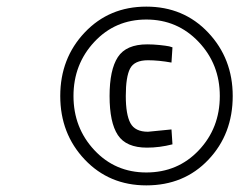

<svg xmlns="http://www.w3.org/2000/svg" viewBox="-20 -724 723 580"><path d="M498 -333 427 -326C401 -326 383.3 -334.7 374 -352C364.7 -369.3 360 -396.7 360 -434C360 -472.7 364.3 -500.3 373 -517C381.7 -533.7 399.7 -542 427 -542C448.3 -542 472 -539.7 498 -535L501 -581L491 -584C484.3 -585.3 474.7 -586.7 462 -588C449.3 -589.3 437 -590 425 -590C382.3 -590 352.7 -577.2 336 -551.5C319.3 -525.8 311 -486.7 311 -434C311 -380.7 319.3 -341.3 336 -316C352.7 -290.7 382 -278 424 -278C449.3 -278 475 -281.3 501 -288ZM202 -434C202 -498 223 -552.5 265 -597.5C307 -642.5 359.3 -665 422 -665C484.7 -665 537.3 -642.5 580 -597.5C622.7 -552.5 644 -498 644 -434C644 -369.3 622.8 -314.7 580.5 -270C538.2 -225.3 485.3 -203 422 -203C359.3 -203 307 -225.5 265 -270.5C223 -315.5 202 -370 202 -434ZM162 -434C162 -358 186.7 -294 236 -242C285.3 -190 347.3 -164 422 -164C498 -164 560.5 -189.8 609.5 -241.5C658.5 -293.2 683 -357.3 683 -434C683 -509.3 658.3 -573.2 609 -625.5C559.7 -677.8 497.3 -704 422 -704C347.3 -704 285.3 -678 236 -626C186.7 -574 162 -510 162 -434Z"/></svg>

Font: RazerF5 Light
Style: Italic
Weight: 300
Foundry: Razer Inc.
Version: Version 2